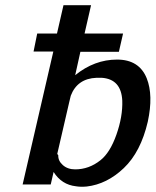

<svg xmlns="http://www.w3.org/2000/svg" viewBox="-20 -709 598 738"><path d="M109 -511 123 -580H199L224 -689H330L305 -580H453L437 -510H289L269 -420Q343 -480 430 -480Q515 -480 544 -408Q570 -343 548 -241Q521 -125 456 -63Q391 -1 313 8Q289 10 272 7Q217 1 186 -48L175 0H67L185 -511ZM200 -117 202 -115Q203 -113 204 -112Q203 -91 221.5 -74.5Q240 -58 269 -58Q322 -58 366 -93Q403 -122 427.5 -191.5Q452 -261 450 -322Q446 -405 371 -410H351Q277 -407 252 -341L246 -316Z"/></svg>

Font: Coval
Style: Medium Italic
Weight: 500
Foundry: Context Ltd
Version: Version 001.000